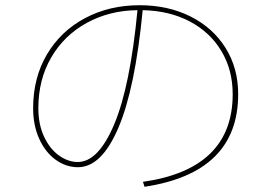

<svg xmlns="http://www.w3.org/2000/svg" viewBox="-20 -732 1040 736"><path d="M893 -371Q893 -70 534 -16L528 -35Q872 -84 872 -371Q872 -464 828.5 -536.5Q785 -609 707 -650Q629 -691 527 -693Q498 -392 433.5 -241.5Q369 -91 279 -91Q233 -91 193.5 -119.5Q154 -148 130.5 -199.5Q107 -251 107 -317Q107 -434 160 -523.5Q213 -613 306 -662.5Q399 -712 515 -712Q624 -712 710 -669Q796 -626 844.5 -548.5Q893 -471 893 -371ZM507 -693Q400 -692 313 -644.5Q226 -597 176.5 -512Q127 -427 127 -317Q127 -255 149 -208Q171 -161 206 -136Q241 -111 278 -111Q357 -111 418 -256Q479 -401 507 -693Z"/></svg>

Font: IBM Plex Sans JP Thin
Style: Regular
Weight: 100
Designer: Mike Abbink; Paul van der Laan; Pieter van Rosmalen; Wujin Sim; Yejin Wi; Jinhee Kim; Boomi Park; Yona Kim; Kichan Ma
Foundry: Sandoll Inc.
Version: Version 1.001